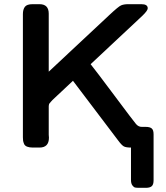

<svg xmlns="http://www.w3.org/2000/svg" viewBox="-20 -714 804 929"><path d="M90.8 -49.8V-646Q90.8 -668 100.3 -680.9Q109.9 -693.8 138.2 -693.8H170.9Q215.8 -693.8 215.8 -647.9V-367.2L508.8 -641.1Q553.7 -683.1 565.9 -688Q579.1 -693.8 601.1 -693.8H664.1Q694.8 -693.8 694.8 -673.8Q694.8 -662.6 668.9 -637.7Q643.1 -612.8 418.9 -403.8V-402.8Q443.8 -372.1 533.4 -252Q623 -131.8 638.2 -113.8Q650.4 -99.6 667 -100.1H685.1Q705.1 -100.1 714.1 -92.5Q723.1 -85 723.1 -64V158.2Q723.1 179.2 714.1 187Q705.1 194.8 686 194.8H654.8Q640.6 194.8 633.8 193.4Q627 191.9 620.4 182.9Q613.8 173.8 613.8 157.2V0Q589.8 0 579.3 -5.6Q568.8 -11.2 551.8 -34.2L333 -323.2Q317.9 -309.1 303 -294.9Q288.1 -280.8 278.6 -272Q269 -263.2 259.5 -254.2Q250 -245.1 244.4 -240Q238.8 -234.9 233.4 -229.5Q228 -224.1 225.6 -220.9Q223.1 -217.8 220.5 -214.8Q217.8 -211.9 217.3 -209.5Q216.8 -207 216.3 -204.6Q215.8 -202.1 215.8 -199.2V-62Q215.8 -60.1 216.3 -54.9Q216.8 -49.8 216.8 -47.9Q216.8 0 170.9 0H139.2Q122.1 0 111.1 -4.4Q100.1 -8.8 96.4 -17.8Q92.8 -26.9 91.8 -32.7Q90.8 -38.6 90.8 -49.8Z"/></svg>

Font: CMU Sans Serif
Style: Bold
Weight: 700
Version: Version 0.7.0